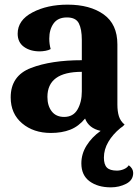

<svg xmlns="http://www.w3.org/2000/svg" viewBox="-20 -550 593 826"><path d="M553 194Q553 225 523 240.5Q493 256 457 256Q401 256 365.5 230Q330 204 330 153Q330 112 352.5 76Q375 40 413 13Q362 2 346 -40Q318 -6 282 8Q246 22 199 22Q124 22 75 -19.5Q26 -61 26 -131Q26 -224 113 -257.5Q200 -291 332 -291V-378Q332 -425 319 -450Q306 -475 268 -475Q229 -475 210.5 -449Q192 -423 192 -384Q192 -360 198 -339Q190 -334 176 -331.5Q162 -329 151 -329Q110 -329 83 -348.5Q56 -368 56 -405Q56 -463 119.5 -496.5Q183 -530 271 -530Q367 -530 426 -488Q485 -446 485 -359V-100Q485 -71 491.5 -50Q498 -29 516 -14Q508 -5 498 1Q465 28 446 60.5Q427 93 427 128Q427 158 440 171Q453 184 483 184Q498 184 512.5 178Q527 172 534 161Q553 175 553 194ZM332 -241Q184 -241 184 -133Q184 -95 202.5 -71Q221 -47 256 -47Q295 -47 313.5 -79Q332 -111 332 -157Z"/></svg>

Font: Sansita
Style: Bold
Weight: 700
Designer: Pablo Cosgaya
Foundry: Omnibus-Type
Version: Version 1.006